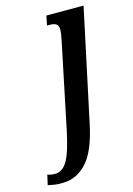

<svg xmlns="http://www.w3.org/2000/svg" viewBox="-240 -597 622 897"><g transform="rotate(-15 71.0 -148.5)"><path d="M-122 231 -111 183Q-95 189 -75 189Q-38 189 -14.5 148.5Q9 108 30 8L116 -406Q123 -440 123 -454Q123 -475 113 -482.5Q103 -490 81 -490H68L77 -536H257L141 8Q115 131 66.5 184.5Q18 238 -49 239Q-68 240 -84 238Q-100 236 -122 231Z"/></g></svg>

Font: Noto Serif CondSemiBold
Style: Italic
Weight: 600
Width: 3
Italic angle: -12°
Designer: Monotype Design Team
Foundry: Monotype Imaging Inc.
Version: Version 1.001